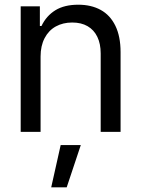

<svg xmlns="http://www.w3.org/2000/svg" viewBox="-20 -557 597 811"><path d="M151.4 0V-318.4C151.4 -348.3 157.1 -374.2 168.5 -396C179.9 -417.8 195.6 -434.2 215.8 -445.3C236 -456.4 259.1 -461.9 285.2 -461.9C310.5 -461.9 332.2 -456.7 350.1 -446.3C368 -435.9 381.7 -420.9 391.1 -401.4C400.6 -381.8 405.3 -358.4 405.3 -331.1V0H489.3V-336.9C489.3 -381.2 481.9 -418.3 467.3 -448.2C452.6 -478.2 432 -500.5 405.3 -515.1C378.6 -529.8 347 -537.1 310.5 -537.1C271.5 -537.1 239.3 -529.3 213.9 -513.7C188.5 -498 168.9 -475.9 155.3 -447.3H148.4V-530.3H67.4V0ZM236.3 55.7 196.3 234.4H261.7L321.3 55.7Z"/></svg>

Font: Pretendard Variable
Style: Regular
Weight: 400
Designer: Base glyphs from Inter by Rasmus Andersson; Hangeul glyphs from Noto Sans CJK(Source Han Sans) by Jang Soo-young and Kan
Foundry: Kil Hyung-jin
Version: Version 1.309;Glyphs 3.2 (3225)